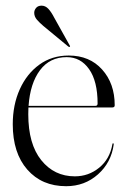

<svg xmlns="http://www.w3.org/2000/svg" viewBox="-20 -632 436 662"><path d="M375.5 -269Q375.5 -261.5 367 -261.5H78Q77.5 -250 77.5 -238Q77.5 -135.5 122.2 -79.8Q167 -24 238 -24Q285.5 -24 322 -53.8Q358.5 -83.5 367.5 -134.5Q368 -138 369.5 -138Q372.5 -138 372 -133.5Q363.5 -71.5 317.8 -30.8Q272 10 208 10Q124.5 10 74.2 -47.2Q24 -104.5 24 -203.5Q24 -270.5 48.2 -324.2Q72.5 -378 115.8 -409.2Q159 -440.5 217 -440.5Q289 -440.5 332.2 -392.2Q375.5 -344 375.5 -269ZM210 -435Q151.5 -435 117.8 -389.8Q84 -344.5 78.5 -267H309Q316.5 -267 316.5 -275Q316.5 -352 287.2 -393.5Q258 -435 210 -435ZM167 -571 220 -476Q222.5 -472.5 221 -471Q219 -469 215.5 -471.5L129.5 -542.5Q116.5 -553.5 107.2 -564.2Q98 -575 98 -588Q98 -597 104.5 -604.8Q111 -612.5 123.5 -612.5Q136.5 -612.5 146.8 -601.5Q157 -590.5 167 -571Z"/></svg>

Font: Fraunces 144pt S000 Light
Style: Regular
Weight: 300
Version: Version 1.000; ttfautohint (v1.8.3)